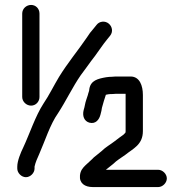

<svg xmlns="http://www.w3.org/2000/svg" viewBox="-20 -724 745 778"><path d="M85 -6C103 -6 120 -23 120 -41V-49C124 -67 131 -82 139 -100C162 -152 183 -220 215 -265C247 -314 275 -373 307 -419L335 -457C344 -470 354 -483 364 -496C382 -520 395 -541 413 -563L426 -579C439 -595 435 -616 421 -628C406 -641 383 -638 372 -624L359 -608C349 -597 340 -585 332 -572C295 -518 254 -469 219 -412C199 -379 178 -336 156 -304C123 -253 101 -184 74 -126C64 -106 50 -72 50 -49V-41C50 -23 67 -6 85 -6ZM356 34H621C639 34 656 17 656 -1C656 -19 639 -36 621 -36H409C418 -44 430 -52 439 -60C453 -74 470 -84 487 -96C519 -122 559 -137 559 -193V-339C559 -377 546 -414 509 -414H459C451 -414 443 -414 435 -413C426 -413 417 -412 410 -411C376 -405 348 -398 342 -364C342 -355 338 -349 336 -339L330 -321C324 -304 324 -293 319 -278C313 -254 321 -233 342 -227C368 -220 382 -240 387 -259L391 -275L393 -287C397 -303 404 -325 409 -340L419 -342C424 -343 430 -343 437 -343C445 -344 452 -344 459 -344H489V-193C489 -191 489 -189 488 -186L480 -178C469 -170 456 -161 445 -152C427 -138 408 -128 392 -112C382 -103 369 -94 360 -86C353 -78 333 -61 326 -54C315 -43 306 -33 304 -13C301 19 324 34 356 34ZM70 -669V-331C70 -312 87 -296 106 -296C125 -296 140 -312 140 -331V-669C140 -689 125 -704 106 -704C87 -704 70 -689 70 -669Z"/></svg>

Font: Electronic
Style: Bd
Weight: 700
Version: Version 1.011